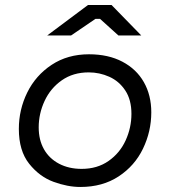

<svg xmlns="http://www.w3.org/2000/svg" viewBox="-20 -740 677 764"><path d="M55 -227Q55 -304 88.5 -372Q122 -440 185.5 -482Q249 -524 334 -524Q411 -524 467 -494.5Q523 -465 552.5 -413Q582 -361 582 -293Q582 -217 549 -148.5Q516 -80 452 -38Q388 4 300 4Q249 4 193 -16.5Q137 -37 96 -88.5Q55 -140 55 -227ZM503 -287Q503 -343 478.5 -380Q454 -417 415 -434.5Q376 -452 333 -452Q271 -452 226 -420.5Q181 -389 157.5 -338.5Q134 -288 134 -233Q134 -183 155 -146Q176 -109 215 -88.5Q254 -68 305 -68Q367 -68 412 -99.5Q457 -131 480 -181.5Q503 -232 503 -287ZM451 -599 378 -665H360L263 -599H168L330 -720H424L542 -599Z"/></svg>

Font: Fixel Italic Variable 20240409 Display Thin
Style: Italic
Weight: 100
Italic angle: -10°
Designer: AlfaBravo + MacPaw
Foundry: Kyrylo Tkachov, Marchela Mozhyna, Serhii Makarenko, Maria Weinstein, Zakhar Kryvoshyya
Version: Version 1.211;Glyphs 3.2 (3225)